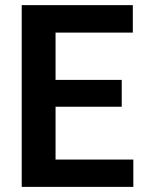

<svg xmlns="http://www.w3.org/2000/svg" viewBox="-20 -731 568 751"><path d="M501.5 -106.9V0H158.2V-106.9ZM197.3 -710.9V0H64.9V-710.9ZM456.1 -418.5V-313.5H158.2V-418.5ZM499.5 -710.9V-603.5H158.2V-710.9Z"/></svg>

Font: Roboto SemiCondensed SemiBold
Style: Regular
Weight: 600
Width: 4
Designer: Christian Robertson
Foundry: Google
Version: Version 3.009; 2024